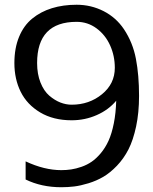

<svg xmlns="http://www.w3.org/2000/svg" viewBox="-20 -763 640 801"><path d="M134.8 -500Q134.8 -454.1 148.9 -418.7Q163.1 -383.3 185.5 -364Q208 -344.7 231.7 -335.4Q255.4 -326.2 278.8 -326.2Q352.1 -326.2 405.5 -369.9Q459 -413.6 459 -480Q459 -530.3 439.2 -574Q419.4 -617.7 382.6 -644.8Q345.7 -671.9 299.8 -671.9Q134.8 -671.9 134.8 -500ZM40 -500Q40 -562 59.6 -609.4Q79.1 -656.7 114.5 -685.5Q149.9 -714.4 196.5 -728.8Q243.2 -743.2 299.8 -743.2Q359.9 -743.2 412.1 -716.6Q464.4 -689.9 497.1 -641.1Q534.2 -585.4 547.1 -517.3Q560.1 -449.2 560.1 -362.8Q560.1 -293 547.9 -235.6Q535.6 -178.2 515.9 -139.6Q496.1 -101.1 467.8 -71.5Q439.5 -42 411.1 -25.4Q382.8 -8.8 349.4 1.5Q315.9 11.7 289.6 14.9Q263.2 18.1 235.8 18.1Q152.8 18.1 86.9 -14.2V-89.8Q165 -53.2 235.8 -53.2Q257.3 -53.2 277.1 -56.2Q296.9 -59.1 320.1 -67.1Q343.3 -75.2 362.5 -88.4Q381.8 -101.6 400.6 -124Q419.4 -146.5 432.9 -176Q446.3 -205.6 454.8 -248.3Q463.4 -291 464.8 -342.8Q433.1 -304.7 383.8 -283Q334.5 -261.2 278.8 -261.2Q202.6 -261.2 147.7 -293.9Q92.8 -326.7 66.4 -379.9Q40 -433.1 40 -500Z"/></svg>

Font: Aurulent Sans Mono
Style: Regular
Weight: 400
Monospace: yes
Version: Version 2007.05.04